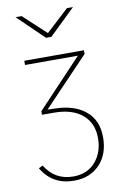

<svg xmlns="http://www.w3.org/2000/svg" viewBox="-104 -800 706 1093"><g transform="rotate(-10 249.0 -253.5)"><path d="M66.4 -741.2H101.6L232.4 -620.1L363.3 -741.2H398.4L248 -595.7H216.8ZM47.9 128.9 71.3 117.2Q127.9 209 233.4 209Q314.5 209 361.8 154.8Q409.2 100.6 409.2 17.6Q409.2 -69.3 350.6 -118.7Q292 -168 186.5 -168H118.2V-188.5L377.9 -463.9H72.3V-488.3H417V-466.8L154.3 -191.4L195.3 -190.4Q307.6 -188.5 373 -134.8Q438.5 -81.1 438.5 17.6Q438.5 116.2 382.3 174.8Q326.2 233.4 234.4 233.4Q109.4 233.4 47.9 128.9Z"/></g></svg>

Font: Gothic A1 Thin
Style: Regular
Weight: 250
Designer: HanYang I&C Co.,Ltd.
Foundry: HanYang I&C Co.,Ltd.
Version: Version 2.50